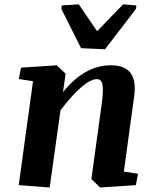

<svg xmlns="http://www.w3.org/2000/svg" viewBox="-20 -835 705 866"><path d="M264.2 -419.4Q361.3 -540.5 480.5 -540.5Q605.5 -540.5 585 -399.9L538.6 -61L602.5 -51.3L592.8 0L431.6 10.7L392.1 -27.3L437.5 -356.9Q446.8 -420.4 442.9 -449.2Q439 -478 417.5 -478Q390.6 -478.5 348.6 -443.4Q306.6 -408.2 252.9 -337.9L204.1 10.7L64.5 0L128.9 -468.8L64.9 -478.5L74.7 -529.8L236.3 -540.5L275.9 -502.4ZM258.8 -810.5 335.4 -815.4 418 -694.3 535.2 -815.4 595.2 -810.5 593.3 -794.9 453.6 -612.8 345.7 -617.7 256.8 -794.9Z"/></svg>

Font: NoticiaText-BoldItalic
Style: Bold Italic
Weight: 700
Italic angle: -8°
Designer: JM Sole
Foundry: JM Sole
Version: Version 1.003